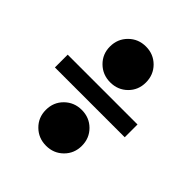

<svg xmlns="http://www.w3.org/2000/svg" viewBox="-154 -608 716 716"><g transform="rotate(45 204.0 -249.5)"><path d="M107.9 -81.1Q107.9 -121.6 135.5 -148.7Q163.1 -175.8 203.1 -175.8Q243.2 -175.8 270.5 -148.7Q297.9 -121.6 297.9 -81.1Q297.9 -41 270.5 -13.9Q243.2 13.2 203.1 13.2Q163.1 13.2 135.5 -13.9Q107.9 -41 107.9 -81.1ZM109.9 -417Q109.9 -457.5 137.5 -484.9Q165 -512.2 205.1 -512.2Q245.1 -512.2 272.5 -484.9Q299.8 -457.5 299.8 -417Q299.8 -377 272.5 -350.1Q245.1 -323.2 205.1 -323.2Q165 -323.2 137.5 -350.3Q109.9 -377.4 109.9 -417ZM20 -216.8V-284.2H388.2V-216.8Z"/></g></svg>

Font: Lletraferida
Style: Heavy
Weight: 900
Designer: Josep Patau Bellart
Foundry: Josep Patau Bellart
Version: Version 1.000